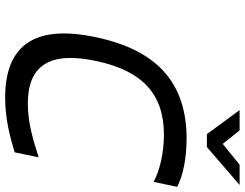

<svg xmlns="http://www.w3.org/2000/svg" viewBox="-120 -800 929 728"><g transform="rotate(90 344.0 -435.5)"><path d="M669 -554 688 -643C646 -666 576 -679 505 -679C295 -679 170 -568 121 -337C71 -105 149 9 350 9C430 9 496 -9 557 -27L576 -118C514 -99 449 -77 372 -77C227 -77 173 -161 211 -337C248 -512 337 -593 490 -593C557 -593 625 -578 669 -554ZM397 -880 488 -756H537L681 -880H604L525 -816L474 -880Z"/></g></svg>

Font: LT Wave Mono
Style: Italic
Weight: 400
Designer: Daniel Lyons
Version: Version 2.5 (Glyphs App)